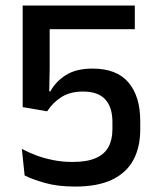

<svg xmlns="http://www.w3.org/2000/svg" viewBox="-20 -659 566 690"><path d="M250 11.5Q187 11.5 140.8 -1.8Q94.5 -15 68.5 -28.5L58.5 -124Q80.5 -112 108.8 -101.2Q137 -90.5 170.2 -83.8Q203.5 -77 241 -77Q292.5 -77 324 -90.8Q355.5 -104.5 369.8 -130.8Q384 -157 384 -194V-221.5Q384 -273 358.5 -301.5Q333 -330 278 -330Q233 -330 201.8 -310.8Q170.5 -291.5 149.5 -259L61.5 -274V-639H464.5V-554H158.5V-414.5L157 -330.5H161Q180 -366 216.8 -389.2Q253.5 -412.5 313 -412.5Q399.5 -412.5 441.8 -362.5Q484 -312.5 484 -224.5V-193Q484 -130.5 459.5 -84.5Q435 -38.5 383.2 -13.5Q331.5 11.5 250 11.5Z"/></svg>

Font: Anek Devanagari Medium
Style: Regular
Weight: 500
Designer: Kailash Malviya (Devanagari) & Yesha Goshar (Latin)
Foundry: Ek Type
Version: Version 1.003